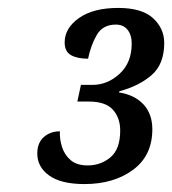

<svg xmlns="http://www.w3.org/2000/svg" viewBox="-20 -844 434 484"><path d="M193 -380Q134 -380 104 -401.5Q74 -423 74 -457Q74 -484 90.5 -498.5Q107 -513 131 -513Q130 -493 136.5 -473Q143 -453 158.5 -440Q174 -427 201 -427Q234 -427 258.5 -447.5Q283 -468 283 -515Q283 -547 264.5 -567.5Q246 -588 204 -588H175L184 -630H213Q251 -630 281.5 -658Q312 -686 312 -734Q312 -756 301.5 -769Q291 -782 272 -782Q239 -782 224 -756Q209 -730 202 -696Q175 -696 159 -705Q143 -714 143 -737Q143 -773 179 -798.5Q215 -824 278 -824Q338 -824 366 -798Q394 -772 394 -736Q394 -682 362 -654.5Q330 -627 281 -614L280 -611Q319 -605 341.5 -581Q364 -557 364 -518Q364 -452 315.5 -416Q267 -380 193 -380Z"/></svg>

Font: Noto Serif Tamil Condensed Medium
Style: Italic
Weight: 500
Width: 3
Italic angle: -12°
Designer: Indian Type Foundry, Tom Grace, and the Monotype Design Team
Foundry: Monotype Imaging Inc.
Version: Version 2.003; ttfautohint (v1.8.4.7-5d5b)